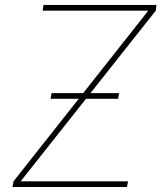

<svg xmlns="http://www.w3.org/2000/svg" viewBox="-20 -747 645 767"><path d="M29.8 0 34.1 -22.7 572.4 -704.5H150.6L153.4 -727.3H605.1L602.3 -704.5L62.5 -22.7H491.5L487.2 0ZM181.8 -352.3 186.1 -375H456L451.7 -352.3Z"/></svg>

Font: Inter Thin  BETA
Style: Italic
Weight: 100
Italic angle: -9.39999°
Designer: Rasmus Andersson
Foundry: rsms
Version: Version 3.011;git-f93a4a705